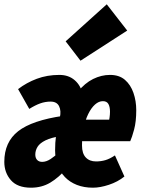

<svg xmlns="http://www.w3.org/2000/svg" viewBox="-38 -860 658 892"><path d="M106 12Q43 12 12.5 -23Q-18 -58 -18 -108Q-18 -200 46.5 -250.5Q111 -301 257 -322L246 -228Q200 -221 173.5 -208Q147 -195 136.5 -178Q126 -161 126 -142Q126 -126 134.5 -117Q143 -108 158 -108Q177 -108 197.5 -121.5Q218 -135 232 -150L272 -78Q235 -35 195.5 -11.5Q156 12 106 12ZM318 -204V-304H490L466 -285Q469 -300 471 -314Q473 -328 473 -341Q473 -364 465.5 -377Q458 -390 440 -390Q421 -390 403.5 -374.5Q386 -359 372 -330.5Q358 -302 350.5 -265Q343 -228 343 -184Q343 -147 360.5 -128.5Q378 -110 408 -110Q431 -110 451.5 -116Q472 -122 496 -138L540 -40Q509 -15 468 -1.5Q427 12 394 12Q352 12 319 -1Q286 -14 263.5 -37.5Q241 -61 229.5 -93Q218 -125 218 -162Q218 -199 222 -226.5Q226 -254 231 -275Q236 -296 240 -314Q247 -345 236.5 -366.5Q226 -388 197 -388Q172 -388 148.5 -379.5Q125 -371 98 -354L46 -446Q85 -476 133 -494Q181 -512 238 -512Q281 -512 309.5 -487Q338 -462 345 -423L323 -433Q356 -474 394.5 -493Q433 -512 473 -512Q516 -512 542.5 -489Q569 -466 582 -428.5Q595 -391 595 -348Q595 -295 585 -258Q575 -221 567 -204ZM336 -578 267 -668 458 -840 553 -718Z"/></svg>

Font: Source Code Pro ExtraLight Black
Style: Italic
Weight: 900
Italic angle: -11°
Monospace: yes
Version: Version 1.016;hotconv 1.0.116;makeotfexe 2.5.65601